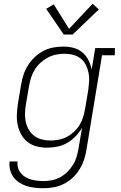

<svg xmlns="http://www.w3.org/2000/svg" viewBox="-20 -775 640 1018"><path d="M211 223Q188 223 165 220.5Q142 218 121.5 211.5Q101 205 82.5 193Q64 181 51.5 164Q39 147 33.5 125Q28 103 31 81H73Q71 98 75.5 114Q80 130 90 142.5Q100 155 114 163.5Q128 172 144 176.5Q160 181 177 183Q194 185 211 185Q233 185 255.5 180.5Q278 176 298.5 165Q319 154 336.5 137Q354 120 366.5 100Q379 80 385.5 58.5Q392 37 396 14L415 -98Q401 -73 380.5 -52Q360 -31 335.5 -17Q311 -3 283.5 2.5Q256 8 229 8Q229 8 229 8Q229 8 229 8Q201 8 174 1Q147 -6 126 -22.5Q105 -39 92 -63Q79 -87 73.5 -113.5Q68 -140 69.5 -168.5Q71 -197 75 -226L92 -326Q96 -352 104.5 -378Q113 -404 128 -428Q143 -452 164 -472Q185 -492 210 -505Q235 -518 262 -523Q289 -528 316 -528Q344 -528 370.5 -521Q397 -514 417 -497Q437 -480 449 -456Q461 -432 466 -406L485 -520H589V-482H521L438 21Q434 47 425 73.5Q416 100 401 124Q386 148 364.5 168Q343 188 317.5 200.5Q292 213 264.5 218Q237 223 211 223ZM249 -30Q270 -30 292.5 -34.5Q315 -39 335 -49.5Q355 -60 372.5 -76.5Q390 -93 402 -112.5Q414 -132 420.5 -153.5Q427 -175 431 -197L448 -297Q451 -320 452.5 -343.5Q454 -367 449.5 -389Q445 -411 435 -431Q425 -451 408 -464.5Q391 -478 369 -484Q347 -490 323 -490Q300 -490 277.5 -485.5Q255 -481 234 -470Q213 -459 195 -442.5Q177 -426 164.5 -406Q152 -386 145 -364Q138 -342 134 -319L117 -219Q113 -196 112.5 -172.5Q112 -149 117 -127Q122 -105 133.5 -86Q145 -67 162.5 -54Q180 -41 202.5 -35.5Q225 -30 249 -30ZM318 -592 225 -728 265 -752 346 -622 471 -755 504 -725 365 -592Z"/></svg>

Font: Iosevka Etoile XLtObl
Style: Regular
Weight: 200
Italic angle: -9°
Designer: Belleve Invis
Foundry: Belleve Invis
Version: Version 15.5.2; ttfautohint (v1.8.4)